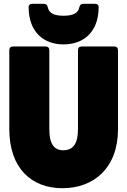

<svg xmlns="http://www.w3.org/2000/svg" viewBox="-20 -985 670 1012"><path d="M29 -720V-305C29 -98 146 7 309 7C473 7 602 -98 602 -305V-720C602 -733 595 -740 582 -740H411C398 -740 391 -733 391 -720V-305C391 -230 367 -193 314 -193C262 -193 240 -230 240 -305V-720C240 -733 233 -740 220 -740H49C36 -740 29 -733 29 -720ZM131 -948C131 -815 211 -751 315 -751C419 -751 500 -815 500 -948C500 -959 493 -965 480 -965H419C407 -965 401 -959 398 -946C392 -918 369 -902 315 -902C261 -902 238 -918 232 -946C229 -959 223 -965 211 -965H151C138 -965 131 -959 131 -948Z"/></svg>

Font: Malmofest Black-Rounded
Style: Regular
Weight: 800
Designer: Jonny Pinhorn (Poppins), Kolossal
Version: Version 1.004;Glyphs 3.1.2 (3151)